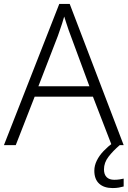

<svg xmlns="http://www.w3.org/2000/svg" viewBox="-20 -737 648 975"><path d="M547 0 452 -246H156L60 0H0L281 -717H334L608 0ZM339 -556Q335 -566 329 -583Q323 -600 317 -619Q311 -638 306 -653Q301 -636 295.5 -618Q290 -600 284 -584Q278 -568 274 -555L175 -299H434ZM508 123Q508 149 521.5 162.5Q535 176 560 176Q575 176 587.5 174Q600 172 608 170V210Q597 213 583.5 215.5Q570 218 552 218Q508 218 483.5 195.5Q459 173 459 130Q459 104 471.5 78.5Q484 53 506 30Q528 7 555 -13L588 0Q554 29 531 59Q508 89 508 123Z"/></svg>

Font: Noto Sans Devanagari Light
Style: Regular
Weight: 300
Version: Version 2.003